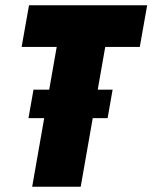

<svg xmlns="http://www.w3.org/2000/svg" viewBox="-20 -708 578 728"><path d="M102 0 195 -530H62L90 -688H538L510 -530H379L286 0ZM88 -260 107 -368H407L388 -260Z"/></svg>

Font: Archivo ExtraCondensed Black
Style: Italic
Weight: 900
Width: 2
Italic angle: -10°
Designer: Hector Gatti
Foundry: Omnibus-Type
Version: Version 2.001